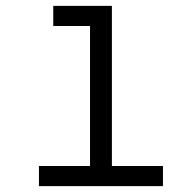

<svg xmlns="http://www.w3.org/2000/svg" viewBox="-20 -638 640 658"><path d="M288.5 0V-596L335.5 -549H162.5V-618H363.5V0ZM113.5 0V-69H538.5V0Z"/></svg>

Font: Victor Mono Thin
Style: Regular
Weight: 100
Monospace: yes
Designer: Rune Bjørnerås
Version: Version 1.561;gftools[0.9.30]